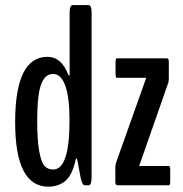

<svg xmlns="http://www.w3.org/2000/svg" viewBox="-20 -717 708 743"><path d="M434.1 0Q431.2 0 428.7 -3.2Q426.3 -6.3 426.3 -12.2V-67.9Q426.3 -80.6 432.6 -97.2L545.9 -416H432.6Q431.2 -415.5 429.9 -416.7Q428.7 -418 428 -420.9Q427.2 -423.8 427.2 -428.7V-478Q427.2 -491.2 432.6 -491.2H626Q633.3 -491.2 633.3 -478V-415.5Q633.3 -399.9 628.4 -388.7L518.6 -74.7H632.3Q634.8 -75.7 636.7 -72Q638.7 -68.4 638.7 -62V-12.2Q638.7 0 632.3 0ZM167 5.4Q38.6 5.4 38.6 -244.1Q38.6 -497.1 163.6 -497.1Q217.8 -497.1 243.7 -428.7Q247.1 -423.8 247.6 -423.8Q249.5 -423.8 249.5 -430.2V-668Q249.5 -697.3 261.7 -697.3H322.3Q334.5 -697.3 334.5 -668V-32.7Q334.5 0 322.8 0H308.6Q297.9 0 292 -29.3Q278.8 -104.5 276.4 -105.5Q274.9 -104 272.9 -99.6Q259.8 -39.1 232.9 -16.8Q206.1 5.4 167 5.4ZM249 -249.5Q249 -341.8 232.4 -386.2Q215.8 -430.7 186 -430.7Q171.4 -430.7 160.9 -423.1Q150.4 -415.5 141.6 -396.5Q132.8 -377.4 128.4 -340.6Q124 -303.7 124 -249.5Q124 -173.8 131.8 -131.3Q139.6 -88.9 152.3 -75Q165 -61 185.5 -61Q249 -61 249 -249.5Z"/></svg>

Font: BenchNine
Style: Bold
Weight: 700
Version: Version 1 ; ttfautohint (v0.92.18-e454-dirty) -l 8 -r 50 -G 